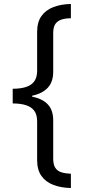

<svg xmlns="http://www.w3.org/2000/svg" viewBox="-20 -812 431 967"><path d="M44 -365Q84 -365 111.5 -374Q139 -383 153 -403Q167 -423 167 -455V-651Q167 -701 189 -731.5Q211 -762 249.5 -776.5Q288 -791 337 -792V-720Q310 -720 290 -713.5Q270 -707 259 -691.5Q248 -676 248 -645V-450Q248 -400 221 -370.5Q194 -341 142 -330V-325Q194 -315 221 -286Q248 -257 248 -206V-13Q248 18 259 34Q270 50 290 56Q310 62 337 63V135Q288 134 249.5 119.5Q211 105 189 74.5Q167 44 167 -6V-201Q167 -234 153 -253.5Q139 -273 111.5 -282Q84 -291 44 -291Z"/></svg>

Font: lbangla15
Style: Book
Weight: 400
Designer: Jelle Bosma - Monotype Design Team
Foundry: Monotype Imaging Inc.
Version: Version 2.003